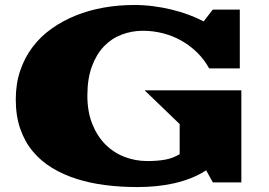

<svg xmlns="http://www.w3.org/2000/svg" viewBox="-20 -739 1092 778"><path d="M43.9 -336.4Q43.9 -399.9 62 -453.1Q80.1 -506.3 112.3 -548.8Q144.5 -591.3 189.2 -623Q233.9 -654.8 287.4 -676.3Q340.8 -697.8 400.9 -708.3Q460.9 -718.8 524.4 -718.8Q562.5 -718.8 600.8 -713.9Q639.2 -709 675.3 -700.2Q711.4 -691.4 744.4 -679.2Q777.3 -667 805.2 -652.3L842.3 -700.2H951.7V-461.9H827.6Q807.1 -498.5 778.1 -526.9Q749 -555.2 714.1 -574.7Q679.2 -594.2 639.9 -604.2Q600.6 -614.3 559.1 -614.3Q513.7 -614.3 472.7 -598.6Q431.6 -583 400.9 -550.8Q370.1 -518.6 352.1 -469Q334 -419.4 334 -351.6Q334 -286.6 353.8 -237.1Q373.5 -187.5 406.7 -154.1Q439.9 -120.6 484.1 -103.5Q528.3 -86.4 577.1 -86.4Q620.1 -86.4 651.4 -92.5Q682.6 -98.6 708 -114.3V-236.3L565.9 -373H958V0H842.3L815.4 -48.8Q786.6 -30.3 753.9 -17.3Q721.2 -4.4 685.5 3.7Q649.9 11.7 612.3 15.4Q574.7 19 536.1 19Q470.2 19 408 11.2Q345.7 3.4 291 -13.9Q236.3 -31.2 190.9 -58.8Q145.5 -86.4 112.8 -125.7Q80.1 -165 62 -217.3Q43.9 -269.5 43.9 -336.4Z"/></svg>

Font: Goblin One
Style: Regular
Weight: 400
Designer: Riccardo De Franceschi
Foundry: Sorkin Type Co.
Version: Version 1.001